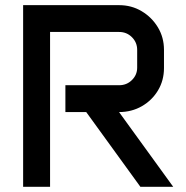

<svg xmlns="http://www.w3.org/2000/svg" viewBox="-20 -714 711 734"><path d="M68.4 -694.3H435.5Q482.9 -694.3 521.7 -671.1Q560.5 -647.9 583.7 -609.4Q606.9 -570.8 606.9 -523.4V-454.1Q606.9 -406.7 584.2 -368.7Q561.5 -330.6 522.5 -308.1Q483.4 -285.6 435.1 -285.6L642.1 0H516.6L309.6 -285.6H230V-388.2H435.5Q464.4 -388.2 484.4 -408Q504.4 -427.7 504.4 -455.6V-523.4Q504.4 -551.8 484.4 -571.8Q464.4 -591.8 435.5 -591.8H171.4V0H68.4Z"/></svg>

Font: Anta
Style: Regular
Weight: 400
Designer: Sergej Lebedev
Foundry: Sergej Lebedev
Version: Version 1.000; ttfautohint (v1.8.4.7-5d5b)